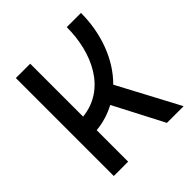

<svg xmlns="http://www.w3.org/2000/svg" viewBox="-187 -827 961 961"><g transform="rotate(-45 293.0 -346.5)"><path d="M73.2 0H174.8V-222.7C225.6 -227.5 271 -242.2 312 -264.2L449.2 0H567.4L394.5 -325.2C484.9 -414.6 534.2 -550.3 534.2 -693.4H433.6C433.6 -512.7 353 -337.4 174.8 -318.8V-693.4H73.2Z"/></g></svg>

Font: Cascadia Mono NF
Style: Regular
Weight: 400
Monospace: yes
Designer: Aaron Bell
Foundry: Saja Typeworks
Version: Version 2404.023